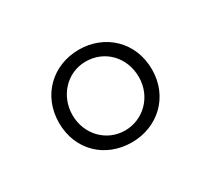

<svg xmlns="http://www.w3.org/2000/svg" viewBox="-71 -839 570 519"><g transform="rotate(-30 214.0 -579.5)"><path d="M214 -435C295 -435 359 -494 359 -579C359 -665 295 -724 214 -724C133 -724 69 -665 69 -579C69 -494 131 -435 214 -435ZM214 -472C156 -472 111 -519 111 -579C111 -638 155 -687 214 -687C273 -687 318 -641 318 -579C318 -518 271 -472 214 -472Z"/></g></svg>

Font: Kathrein 35 Thin
Style: Regular
Weight: 250
Designer: Lazydogs Typefoundry, based on Open Sans by Ascender Corporation
Foundry: Lazydogs Typefoundry
Version: Version 1.003;PS 001.003;hotconv 1.0.88;makeotf.lib2.5.64775